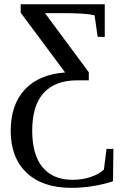

<svg xmlns="http://www.w3.org/2000/svg" viewBox="-20 -675 579 911"><path d="M318.4 216.3Q181.6 216.3 106.2 144.5Q30.8 72.8 30.8 -53.7Q30.8 -178.7 98.1 -250.5Q165.5 -322.3 289.1 -331.1L78.1 -614.7V-654.8H477.1V-500H443.4L428.7 -602.5Q385.3 -612.8 276.9 -612.8H193.4L401.4 -332V-293.9H347.2Q241.7 -293.9 187.3 -234.1Q132.8 -174.3 132.8 -55.2Q132.8 59.1 182.1 118.7Q231.4 178.2 324.2 178.2Q370.1 178.2 410.2 164.8Q450.2 151.4 473.1 129.4L485.4 31.2H518.1L516.1 185.1Q419.9 216.3 318.4 216.3Z"/></svg>

Font: Times New Roman
Style: Regular
Weight: 400
Designer: Steve Matteson
Foundry: Ascender Corporation
Version: Version 2.00.3